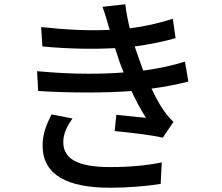

<svg xmlns="http://www.w3.org/2000/svg" viewBox="-20 -826 1040 901"><path d="M492 -695C493 -692 494 -689 495 -686C401 -681 292 -686 173 -699L179 -608C304 -596 424 -595 520 -600C527 -579 534 -556 543 -530C548 -516 554 -501 560 -486C511 -482 456 -480 397 -480C321 -480 239 -484 154 -492L159 -399C236 -394 315 -392 390 -392C465 -392 536 -394 597 -399C616 -357 639 -314 665 -273C634 -276 574 -282 526 -287L518 -211C588 -204 688 -193 744 -180L794 -254C748 -297 718 -354 691 -410C757 -419 816 -431 864 -443L848 -537C800 -522 734 -505 652 -495C638 -533 625 -570 612 -608C680 -617 748 -631 804 -647L791 -738C727 -717 659 -702 589 -693C580 -731 572 -769 568 -806L461 -794C473 -761 483 -727 492 -695ZM320 -270 222 -289C199 -244 179 -199 180 -139C182 -4 298 55 496 55C580 55 664 48 734 37L739 -64C667 -49 589 -42 495 -42C349 -42 277 -79 277 -158C277 -201 296 -236 320 -270Z"/></svg>

Font: DAIFUKU Sans JP Medium
Style: Regular
Weight: 500
Designer: Original font ‘Source Han Sans JP’ : Ryoko NISHIZUKA  (kana, bopomofo & ideographs); Paul D. Hunt (Latin, Greek & Cyrill
Foundry: Daifuku
Version: Version 1.000